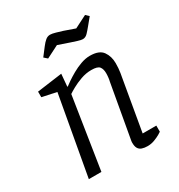

<svg xmlns="http://www.w3.org/2000/svg" viewBox="-167 -809 862 926"><g transform="rotate(-30 264.0 -346.5)"><path d="M387 4Q369 4 356 -0.5Q343 -5 336.5 -16Q330 -27 330 -46Q330 -48 330 -51.5Q330 -55 331 -59L384 -357Q386 -364 387.5 -376.5Q389 -389 389 -401Q389 -424 379 -437Q369 -450 334 -450Q304 -450 275 -439.5Q246 -429 224.5 -417Q203 -405 193 -398L131 0H61L140 -440L60 -457V-488L200 -507L194 -438H197Q203 -443 220.5 -455Q238 -467 261.5 -480.5Q285 -494 311.5 -503.5Q338 -513 362 -513Q414 -513 433.5 -485.5Q453 -458 453 -420Q453 -406 452 -392.5Q451 -379 449 -367Q447 -355 445 -344L396 -61H472V-27Q470 -25 457 -17.5Q444 -10 425.5 -3Q407 4 387 4ZM374 -599Q365 -599 347.5 -604.5Q330 -610 315 -615L251 -637L182 -602L164 -618L197 -661Q210 -678 221.5 -687.5Q233 -697 247 -697Q258 -697 277 -691.5Q296 -686 312 -681L372 -660L441 -695L458 -679L426 -640Q413 -624 401 -611.5Q389 -599 374 -599Z"/></g></svg>

Font: Faustina Light Light
Style: Italic
Weight: 300
Italic angle: -8°
Version: Version 1.200